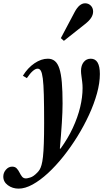

<svg xmlns="http://www.w3.org/2000/svg" viewBox="-138 -891 654 1166"><path d="M-25 254.5Q-62 254.5 -90 234Q-118 213.5 -118 181.5Q-118 158 -102 139.5Q-86 121 -64 121Q-46.5 121 -36.5 131.8Q-26.5 142.5 -19.5 156.8Q-12.5 171 -4 181.8Q4.5 192.5 20 192.5Q27 192.5 46.2 186.8Q65.5 181 89 156.5Q96.5 149 102.8 139Q109 129 114.2 110.8Q119.5 92.5 123 61Q126.5 29.5 128.2 -20.8Q130 -71 130 -145Q130 -249.5 128.2 -314.5Q126.5 -379.5 122 -414Q117.5 -448.5 110 -461.2Q102.5 -474 90.5 -474Q64 -474 25 -416.5L1 -431Q30.5 -479 71.5 -506.8Q112.5 -534.5 152.5 -534.5Q178 -534.5 195.2 -520.2Q212.5 -506 222.8 -474.2Q233 -442.5 237.5 -390.5Q242 -338.5 242 -262.5Q242 -213.5 237.5 -143.2Q233 -73 225.5 11L229 12.5Q274.5 -50 304.2 -114.2Q334 -178.5 348.8 -240Q363.5 -301.5 363.5 -356.5Q363.5 -375 361.2 -393.8Q359 -412.5 356.5 -429.8Q354 -447 354 -460.5Q354 -493.5 370.2 -514Q386.5 -534.5 413 -534.5Q441 -534.5 454.8 -511Q468.5 -487.5 468.5 -441.5Q468.5 -387.5 451 -324Q433.5 -260.5 402.8 -193.8Q372 -127 332 -62.2Q292 2.5 246.2 59.8Q200.5 117 153 160.8Q105.5 204.5 60 229.5Q14.5 254.5 -25 254.5ZM250 -643 231.5 -659.5 316 -819Q344 -871 379 -871Q399.5 -871 413.5 -856.8Q427.5 -842.5 427.5 -820.5Q427.5 -803 416.5 -784.5Q405.5 -766 377.5 -744Z"/></svg>

Font: Libre Caslon Condensed
Style: Italic
Weight: 400
Italic angle: -22.583°
Designer: Pablo Impallari, Rodrigo Fuenzalida, Katja Schimmel, Ertekin Erdin
Foundry: Pablo Impallari, Rodrigo Fuenzalida
Version: Version 2.000;gftools[0.9.33]